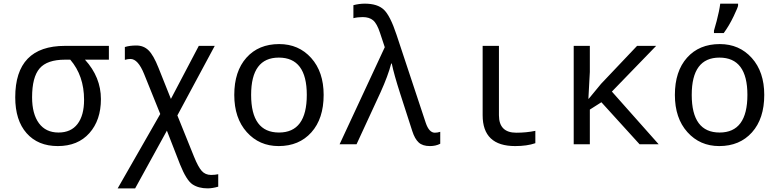

<svg xmlns="http://www.w3.org/2000/svg" viewBox="-20 -786 4241 1046"><path d="M573.2 -536.1V-460.9H442.9Q529.8 -365.7 529.8 -246.1Q529.8 -131.3 467 -60.8Q404.3 9.8 294.9 9.8Q187 9.8 125 -60.3Q63 -130.4 63 -255.9Q63 -536.1 334 -536.1ZM362.8 -460.9H334Q236.8 -460.9 195.8 -413.3Q154.8 -365.7 154.8 -255.9Q154.8 -165.5 192.1 -114.7Q229.5 -64 298.8 -64Q366.7 -64 402.3 -110.6Q438 -157.2 438 -242.2Q438 -373.5 362.8 -460.9Z M911.1 -247.1 1063 -536.1H1149.9L946.3 -157.2L1037.1 67.9Q1059.6 123.5 1079.1 145.3Q1098.6 167 1129.9 167Q1151.4 167 1168.9 163.1V231Q1136.7 240.2 1111.3 240.2Q1061.5 240.2 1028.6 218.3Q995.6 196.3 960.9 109.9L889.2 -74.2L716.3 240.2H621.1L853 -165L765.1 -382.8Q731.9 -464.8 690.9 -464.8Q676.8 -464.8 660.2 -460V-529.8Q686 -538.1 723.1 -538.1Q762.7 -538.1 789.6 -511.5Q816.4 -484.9 843.3 -417Z M1498 9.8Q1392.6 9.8 1324.5 -66.2Q1256.3 -142.1 1256.3 -269Q1256.3 -397.5 1322.5 -471.7Q1388.7 -545.9 1501 -545.9Q1607.4 -545.9 1675.3 -470.2Q1743.2 -394.5 1743.2 -269Q1743.2 -139.6 1676.3 -64.9Q1609.4 9.8 1498 9.8ZM1500 -64Q1651.4 -64 1651.4 -269Q1651.4 -472.2 1499 -472.2Q1348.1 -472.2 1348.1 -269Q1348.1 -64 1500 -64Z M1830.1 0 2076.2 -528.8 2050.3 -606.9Q2033.7 -657.7 2012.7 -675.3Q1991.7 -692.9 1956.1 -692.9Q1928.7 -692.9 1905.3 -687V-757.8Q1937 -766.1 1967.3 -766.1Q2036.6 -766.1 2071.3 -733.2Q2106 -700.2 2140.1 -597.2L2299.3 -117.2Q2317.4 -63 2349.1 -63Q2363.3 -63 2378.4 -67.9V-2.9Q2354 9.8 2322.3 9.8Q2282.2 9.8 2261 -9.8Q2239.7 -29.3 2226.1 -71.8L2160.2 -275.9Q2126.5 -380.4 2114.3 -439.9H2111.3Q2093.8 -372.6 2053.2 -283.2L1922.4 0Z M2698.2 -536.1V-158.2Q2698.2 -63 2792.5 -63Q2847.2 -63 2896.5 -73.2V-5.9Q2851.1 9.8 2786.6 9.8Q2609.4 9.8 2609.4 -158.2V-536.1Z M3187.5 -248 3254.4 -329.1 3450.7 -536.1H3554.7L3313.5 -287.1L3568.4 0H3464.4L3256.3 -229L3193.4 -189V0H3105.5V-536.1H3193.4V-394L3185.5 -248Z M3898.4 9.8Q3793 9.8 3724.9 -66.2Q3656.7 -142.1 3656.7 -269Q3656.7 -397.5 3722.9 -471.7Q3789.1 -545.9 3901.4 -545.9Q4007.8 -545.9 4075.7 -470.2Q4143.6 -394.5 4143.6 -269Q4143.6 -139.6 4076.7 -64.9Q4009.8 9.8 3898.4 9.8ZM3900.4 -64Q4051.8 -64 4051.8 -269Q4051.8 -472.2 3899.4 -472.2Q3748.5 -472.2 3748.5 -269Q3748.5 -64 3900.4 -64ZM3869.6 -619.1 3884.3 -671.4Q3898.9 -727.1 3903.8 -766.1H4001V-755.9Q4001 -748 3976.8 -697.3Q3952.6 -646.5 3922.9 -606H3869.6Z"/></svg>

Font: Noto Mono
Style: Regular
Weight: 400
Designer: Monotype Design Team
Foundry: Monotype Imaging Inc.
Version: Version 1.00